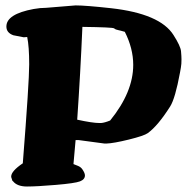

<svg xmlns="http://www.w3.org/2000/svg" viewBox="-20 -677 707 703"><path d="M362.8 -151.4 268.1 -164.1H256.8Q252.9 -120.1 249 -76.2Q253.4 -74.2 264.4 -70.1Q275.4 -65.9 281.2 -57.6Q291 -43.5 291 -34.7Q291 -20 272.7 -12.9Q254.4 -5.9 184.6 0Q114.7 5.9 78.9 5.9Q43 5.9 27.8 -13.2L25.4 -15.1L21 -28.8V-30.8Q21 -50.3 63.5 -79.1Q86.9 -376.5 86.9 -441.4Q86.9 -506.3 79.6 -541.5L66.9 -540.5L28.8 -547.9Q3.4 -557.1 3.4 -579.6V-580.1Q3.4 -625.5 103 -644Q127 -648.4 148.9 -648.4L256.8 -657.2Q293.5 -657.2 386.2 -647Q565.9 -627 615.2 -548.8Q641.1 -508.3 642.8 -489.3Q644.5 -470.2 644.5 -459.7Q644.5 -449.2 644 -443.4Q643.6 -437.5 642.3 -429.7Q641.1 -421.9 639.2 -412.1Q621.6 -316.4 603 -287.1Q558.1 -216.3 521 -189.5Q507.3 -179.7 451.7 -166Q396 -152.3 369.6 -151.4ZM262.7 -238.8Q318.8 -226.6 343.8 -226.6H350.1Q362.8 -227.5 383.3 -235.8Q467.8 -339.8 467.8 -439.5Q467.8 -499.5 437 -560.5Q428.7 -563 422.6 -564.5Q416.5 -565.9 413.3 -566.7Q410.2 -567.4 408 -568.1Q405.8 -568.8 403.8 -569.3Q400.4 -570.8 397.5 -573.2Q393.6 -577.1 281.7 -578.6Q274.4 -408.2 262.7 -238.8Z"/></svg>

Font: Drukaatie burti
Style: Heavy
Weight: 800
Version: Version 0.14